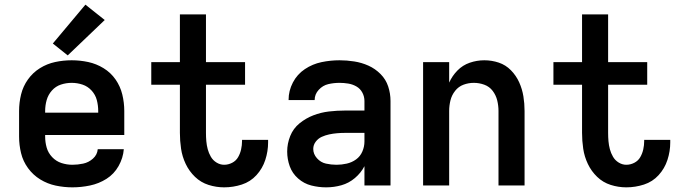

<svg xmlns="http://www.w3.org/2000/svg" viewBox="-20 -797 2920 825"><path d="M291 8Q329 8 367 0Q405 -8 437.5 -28.5Q470 -49 489.5 -83.5Q509 -118 512 -156H400Q398 -132 379.5 -115.5Q361 -99 337.5 -94Q314 -89 291 -89Q267 -89 244 -96.5Q221 -104 204 -122Q187 -140 180.5 -163Q174 -186 174 -210V-217H514V-320Q514 -356 505.5 -391Q497 -426 476.5 -455.5Q456 -485 425 -504Q394 -523 359 -530.5Q324 -538 288 -538Q252 -538 217 -530.5Q182 -523 151.5 -504Q121 -485 100 -455.5Q79 -426 70.5 -391Q62 -356 62 -320V-210Q62 -174 70.5 -139Q79 -104 100.5 -74.5Q122 -45 153 -26Q184 -7 219.5 0.5Q255 8 291 8ZM402 -313H174V-320Q174 -344 180.5 -367Q187 -390 203 -408Q219 -426 241.5 -433.5Q264 -441 288 -441Q312 -441 334.5 -433.5Q357 -426 373.5 -408Q390 -390 396 -367Q402 -344 402 -320ZM271 -559 430 -711 347 -777 207 -610Z M943 8Q982 8 1019 -4Q1056 -16 1082 -44.5Q1108 -73 1120 -110Q1132 -147 1132 -185Q1132 -191 1132 -196H1020Q1020 -193 1020 -191Q1020 -173 1016 -155Q1012 -137 1003 -121.5Q994 -106 977.5 -97.5Q961 -89 943 -89Q926 -89 910.5 -98.5Q895 -108 886 -123.5Q877 -139 872.5 -156Q868 -173 866.5 -190.5Q865 -208 865 -226V-433H1033V-530H865V-735H753V-530H630V-433H753V-226Q753 -192 758 -158Q763 -124 778 -92.5Q793 -61 818 -37Q843 -13 876 -2.5Q909 8 943 8Z M1382 8Q1415 8 1447 -1Q1479 -10 1505 -32Q1531 -54 1546 -83V0H1658V-363Q1658 -395 1648 -425.5Q1638 -456 1615 -479Q1592 -502 1563 -515Q1534 -528 1502 -533Q1470 -538 1439 -538Q1400 -538 1361.5 -530Q1323 -522 1290 -500Q1257 -478 1238.5 -442.5Q1220 -407 1220 -368V-367H1332Q1332 -367 1332 -367Q1332 -367 1332 -367Q1332 -392 1349.5 -411Q1367 -430 1390.5 -435.5Q1414 -441 1439 -441Q1457 -441 1476 -438Q1495 -435 1511.5 -425.5Q1528 -416 1537 -399Q1546 -382 1546 -363V-322H1462Q1428 -322 1393.5 -318Q1359 -314 1326.5 -301.5Q1294 -289 1267 -267Q1240 -245 1227 -212.5Q1214 -180 1214 -146Q1214 -113 1225 -82.5Q1236 -52 1261 -30Q1286 -8 1317.5 0Q1349 8 1381 8ZM1426 -89Q1403 -89 1380.5 -94Q1358 -99 1342 -117Q1326 -135 1326 -157Q1326 -174 1336.5 -188Q1347 -202 1362.5 -209Q1378 -216 1394.5 -219.5Q1411 -223 1428 -224.5Q1445 -226 1462 -226H1546V-189Q1546 -167 1537 -146Q1528 -125 1510 -112Q1492 -99 1470 -94Q1448 -89 1426 -89Z M1798 0H1910V-320Q1910 -343 1915.5 -365.5Q1921 -388 1935.5 -406.5Q1950 -425 1971.5 -433Q1993 -441 2016 -441Q2039 -441 2061 -433Q2083 -425 2097 -406.5Q2111 -388 2116.5 -365.5Q2122 -343 2122 -320V0H2234V-320Q2234 -352 2229 -383Q2224 -414 2211 -443Q2198 -472 2175.5 -495Q2153 -518 2123 -528Q2093 -538 2061 -538Q2029 -538 1998.5 -527.5Q1968 -517 1945.5 -494Q1923 -471 1910 -442V-530H1798Z M2671 8Q2710 8 2747 -4Q2784 -16 2810 -44.5Q2836 -73 2848 -110Q2860 -147 2860 -185Q2860 -191 2860 -196H2748Q2748 -193 2748 -191Q2748 -173 2744 -155Q2740 -137 2731 -121.5Q2722 -106 2705.5 -97.5Q2689 -89 2671 -89Q2654 -89 2638.5 -98.5Q2623 -108 2614 -123.5Q2605 -139 2600.5 -156Q2596 -173 2594.5 -190.5Q2593 -208 2593 -226V-433H2761V-530H2593V-735H2481V-530H2358V-433H2481V-226Q2481 -192 2486 -158Q2491 -124 2506 -92.5Q2521 -61 2546 -37Q2571 -13 2604 -2.5Q2637 8 2671 8Z"/></svg>

Font: Iosevka Sparkle Semibold
Style: Regular
Weight: 600
Designer: Belleve Invis
Foundry: Belleve Invis
Version: Version 4.5.0; ttfautohint (v1.8.3)